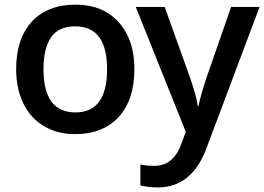

<svg xmlns="http://www.w3.org/2000/svg" viewBox="-20 -570 1143 830"><path d="M561 -271Q561 -138.7 493.2 -64.5Q425.3 9.8 304.2 9.8Q228.5 9.8 170.4 -24.4Q112.3 -58.6 81.1 -122.6Q49.8 -186.5 49.8 -271Q49.8 -402.3 117.2 -476.1Q184.6 -549.8 307.1 -549.8Q424.3 -549.8 492.7 -474.4Q561 -398.9 561 -271ZM168 -271Q168 -84 306.2 -84Q442.9 -84 442.9 -271Q442.9 -456.1 305.2 -456.1Q232.9 -456.1 200.4 -408.2Q168 -360.4 168 -271ZM566.9 -540H691.9L801.8 -233.9Q828.1 -158.2 835 -110.8H837.9Q846.7 -156.2 873 -234.9L979 -540H1102.1L872.1 71.8Q809.1 240.2 662.1 240.2Q625.5 240.2 586.9 231.9V141.1Q613.8 147 647 147Q730.5 147 764.2 50.8L783.2 0Z"/></svg>

Font: JBL Sans
Style: Semibold
Weight: 600
Version: Version 1.10